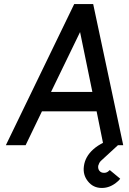

<svg xmlns="http://www.w3.org/2000/svg" viewBox="-20 -720 639 952"><path d="M576 166 524 123Q523 124 522.5 125Q522 126 520 127Q510 137 496 137Q481 137 473 127Q465 117 467 102Q469 95 472 89Q475 83 480 78L580 -14H495Q479 -6 466 2.5Q453 11 442 21Q402 57 396 104Q390 147 416 179Q442 212 485 212Q527 212 563 180Q567 177 570 173.5Q573 170 576 166ZM233 -264 377 -561 438 -264ZM188 -168H459L493 0H591L442 -700H348L9 0H107Z"/></svg>

Font: Unageo
Style: Medium-Italic
Weight: 500
Designer: Richard Sepsi
Foundry: Richard Sepsi
Version: Version 2.000